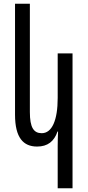

<svg xmlns="http://www.w3.org/2000/svg" viewBox="-20 -780 475 1035"><path d="M371 235V-492H291V-252C291 -131 260 -62 205 -62C162 -62 141 -92 141 -176V-760H61V-162C61 -37 106 10 180 10C237 10 272 -18 290 -71H293C292 -45 291 -19 291 7V235Z"/></svg>

Font: Noto Sans Armenian ExtraCondensed
Style: Regular
Weight: 400
Width: 2
Designer: Monotype Design Team
Foundry: Monotype Imaging Inc.
Version: Version 2.008